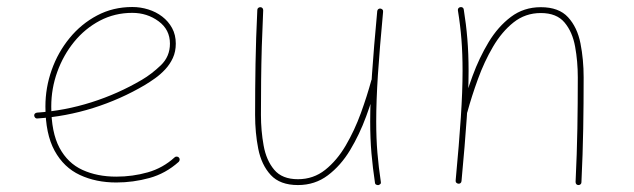

<svg xmlns="http://www.w3.org/2000/svg" viewBox="-20 -517 1799 545"><path d="M355.5 -480.5Q397.5 -480.5 429.9 -456.8Q462.4 -433.1 462.4 -393.1Q462.4 -356.4 436.3 -331.5Q410.2 -306.6 382.8 -290.5Q314.9 -250.5 239.3 -226.6Q163.6 -202.6 85 -197.3Q81.5 -196.8 79.1 -194.6Q76.7 -192.4 77.1 -188.5Q77.6 -185.1 80.1 -182.6Q82.5 -180.2 85.9 -180.7Q166.5 -186 244.4 -210.4Q322.3 -234.9 391.6 -275.9Q405.3 -284.2 420.4 -294.9Q435.5 -305.7 449 -320.1Q462.4 -334.5 470.7 -352.5Q479 -370.6 479 -393.1Q479 -418 468.5 -437.3Q458 -456.5 440.4 -470Q422.9 -483.4 400.9 -490.2Q378.9 -497.1 355.5 -497.1Q300.8 -497.1 255.6 -473.1Q210.4 -449.2 177.5 -408.9Q144.5 -368.7 126.7 -318.4Q108.9 -268.1 108.9 -214.8Q108.9 -136.7 135 -89.1Q161.1 -41.5 206.8 -20.3Q252.4 1 310.1 1Q357.9 1 404.1 -11.7Q450.2 -24.4 487.3 -57.6Q489.7 -60.1 490 -63.7Q490.2 -67.4 487.8 -69.8Q485.8 -72.3 481.9 -72.5Q478 -72.8 475.6 -70.3Q442.4 -40 399.4 -27.8Q356.4 -15.6 310.1 -15.6Q255.9 -15.6 214.1 -34.7Q172.4 -53.7 148.9 -97.4Q125.5 -141.1 125.5 -214.8Q125.5 -265.6 142.6 -313Q159.7 -360.4 190.4 -398.2Q221.2 -436 263.4 -458.3Q305.7 -480.5 355.5 -480.5Z M1067.4 -483.4Q1067.9 -487.8 1065.4 -490Q1063 -492.2 1060.1 -492.7Q1056.6 -493.2 1054 -491.2Q1051.3 -489.3 1050.8 -485.4Q1041 -380.9 1035.9 -305.9Q1030.8 -231 1030.8 -172.4Q1030.8 -123.5 1034.4 -81.8Q1038.1 -40 1044.4 2Q1044.9 5.9 1048.1 7.3Q1051.3 8.8 1054.7 8.3Q1057.6 7.3 1059.8 5.1Q1062 2.9 1061 -1Q1054.7 -42.5 1051.3 -83.3Q1047.9 -124 1047.9 -172.4Q1047.9 -230.5 1052.7 -304.7Q1057.6 -378.9 1067.4 -483.4ZM1050.8 -284.7Q1051.8 -288.6 1050.3 -291.7Q1048.8 -294.9 1044.4 -295.9Q1041 -296.9 1038.1 -294.7Q1035.2 -292.5 1034.2 -289.6Q1022 -244.6 1004.2 -195.6Q986.3 -146.5 961.4 -104Q936.5 -61.5 903.1 -34.9Q869.6 -8.3 825.7 -8.3Q780.8 -8.3 758.3 -35.2Q735.8 -62 728.3 -104Q720.7 -146 720.7 -190.9Q720.7 -240.7 721.2 -288.1Q721.7 -335.4 723.1 -384.5Q724.6 -433.6 727.1 -487.8Q727.1 -491.7 724.9 -494.1Q722.7 -496.6 718.8 -496.6Q715.3 -496.6 712.9 -494.4Q710.4 -492.2 710.4 -488.8Q706.5 -407.7 705.3 -336.4Q704.1 -265.1 704.1 -190.9Q704.1 -140.1 713.1 -94.5Q722.2 -48.8 748.5 -20.3Q774.9 8.3 825.7 8.3Q874 8.3 910.6 -19.3Q947.3 -46.9 973.9 -91.1Q1000.5 -135.3 1019.3 -186.5Q1038.1 -237.8 1050.8 -284.7Z M1273.4 -4.9Q1272.9 -0.5 1275.4 1.7Q1277.8 3.9 1280.8 4.4Q1284.2 4.9 1286.9 2.9Q1289.6 1 1290 -2.9Q1299.8 -107.4 1304.9 -182.4Q1310.1 -257.3 1310.1 -315.9Q1310.1 -364.7 1306.6 -406.5Q1303.2 -448.2 1296.4 -490.2Q1295.9 -494.1 1292.7 -495.8Q1289.6 -497.6 1286.1 -496.6Q1283.2 -496.1 1281.2 -493.7Q1279.3 -491.2 1279.8 -487.3Q1286.6 -445.8 1289.8 -405Q1293 -364.3 1293 -315.9Q1293 -258.3 1288.1 -183.8Q1283.2 -109.4 1273.4 -4.9ZM1290 -203.6Q1289.1 -199.7 1290.5 -196.5Q1292 -193.4 1296.4 -192.4Q1300.3 -191.9 1303.2 -193.8Q1306.2 -195.8 1306.6 -198.7Q1318.8 -243.7 1336.7 -292.7Q1354.5 -341.8 1379.4 -384.3Q1404.3 -426.8 1437.7 -453.4Q1471.2 -480 1515.1 -480Q1560.1 -480 1582.5 -453.1Q1605 -426.3 1612.5 -384.5Q1620.1 -342.8 1620.1 -297.4Q1620.1 -223.1 1618.9 -152.6Q1617.7 -82 1613.8 -0.5Q1613.8 3.4 1616 5.9Q1618.2 8.3 1622.1 8.3Q1625.5 8.3 1627.9 6.1Q1630.4 3.9 1630.4 0.5Q1634.3 -81.1 1635.5 -152.1Q1636.7 -223.1 1636.7 -297.4Q1636.7 -348.1 1627.7 -393.8Q1618.7 -439.5 1592.5 -468Q1566.4 -496.6 1515.1 -496.6Q1466.8 -496.6 1430.2 -469Q1393.6 -441.4 1366.9 -397.2Q1340.3 -353 1321.5 -301.8Q1302.7 -250.5 1290 -203.6Z"/></svg>

Font: Mikhak VF
Style: Regular
Weight: 100
Designer: Amin Abedi
Version: Version 3.001